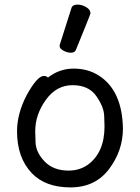

<svg xmlns="http://www.w3.org/2000/svg" viewBox="-20 -790 608 834"><path d="M286 24Q177 24 118 -38Q54 -105 54 -220Q54 -296 96 -377Q142 -460 170 -460Q183 -460 188 -453Q238 -492 300 -492Q362 -492 409 -462Q511 -397 514 -232Q514 -136 454 -56Q394 24 286 24ZM278 -49Q325 -49 361 -74Q434 -127 434 -241Q434 -249 432.5 -287.5Q431 -326 398 -373Q365 -420 295 -420Q225 -420 179 -356Q133 -292 133 -220Q133 -214 134.5 -171Q136 -128 174 -88.5Q212 -49 278 -49ZM288 -561Q272 -561 255.5 -570Q239 -579 239 -590Q239 -598 241 -600L290 -754Q294 -770 317 -770Q336 -770 354.5 -759Q373 -748 373 -732Q373 -728 310 -574Q305 -561 288 -561Z"/></svg>

Font: LXGW WenKai TC
Style: Bold
Weight: 700
Designer: LXGW / Fontworks Inc.
Foundry: LXGW / Fontworks Inc.
Version: Version 1.330;April 28, 2024